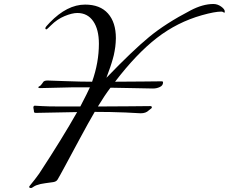

<svg xmlns="http://www.w3.org/2000/svg" viewBox="-20 -909 1145 961"><path d="M367 -844Q341 -844 303.5 -828.5Q266 -813 235 -782Q215 -762 213 -762Q207 -762 207 -768Q207 -774 229 -796Q316 -886 406 -886Q481 -886 520.5 -841.5Q560 -797 560 -718Q560 -707 559 -695.5Q558 -684 557 -674.5Q556 -665 553.5 -652.5Q551 -640 549.5 -632.5Q548 -625 544 -612Q540 -599 538.5 -593.5Q537 -588 532 -573.5Q527 -559 525.5 -555.5Q524 -552 519 -537.5Q514 -523 513 -521H514Q643 -655 726 -723.5Q809 -792 934 -857Q995 -889 1048 -889Q1069 -889 1087 -876Q1105 -863 1105 -852Q1105 -845 1102 -845L1098 -848Q1093 -851 1088 -851Q1055 -851 991 -833Q867 -798 765 -719Q663 -640 556 -500Q605 -500 696 -501Q787 -502 790 -502Q796 -502 796 -496Q796 -481 780 -473.5Q764 -466 746 -466Q715 -466 643.5 -468Q572 -470 533 -470Q504 -432 470 -376Q538 -376 632 -377Q726 -378 732 -378Q740 -378 740 -372Q740 -369 738 -367Q736 -365 731.5 -362Q727 -359 724 -356Q710 -342 684 -342L608 -346Q533 -349 454 -349Q423 -296 380 -216Q337 -136 306 -78.5Q275 -21 268 -10Q262 0 246.5 2.5Q231 5 206.5 8Q182 11 163 18Q155 21 149 25Q143 29 140.5 30.5Q138 32 135 32Q126 32 126 26Q126 24 134 14.5Q142 5 154.5 -11Q167 -27 176 -40Q292 -217 366 -348Q170 -344 160 -344Q150 -344 150 -350Q150 -352 149.5 -356Q149 -360 148 -364Q147 -368 147 -371.5Q147 -375 149 -377.5Q151 -380 154 -380Q160 -380 188.5 -378Q217 -376 288 -376H382Q419 -447 430 -472H348Q323 -472 264 -470Q205 -468 180 -468Q172 -468 172 -472Q172 -474 173.5 -475Q175 -476 178.5 -478Q182 -480 184 -482Q188 -486 191.5 -491.5Q195 -497 197 -499.5Q199 -502 204 -504Q209 -506 218 -506Q223 -506 304.5 -503Q386 -500 441 -500Q475 -596 475 -690Q475 -762 446.5 -803Q418 -844 367 -844Z"/></svg>

Font: Miama Nueva
Style: Medium
Weight: 400
Italic angle: -28°
Version: Version 1.0